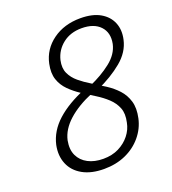

<svg xmlns="http://www.w3.org/2000/svg" viewBox="-125 -759 771 861"><g transform="rotate(-20 260.5 -329.0)"><path d="M226 7Q165 7 124 -16Q83 -39 66.5 -79Q50 -119 60 -168Q74 -230 126 -277Q178 -324 264 -359L288 -330Q216 -300 171 -259.5Q126 -219 115 -170Q107 -128 121 -98.5Q135 -69 165.5 -53Q196 -37 238 -37Q280 -37 312 -53Q344 -69 365 -95.5Q386 -122 392 -154Q401 -194 390 -222Q379 -250 355.5 -272Q332 -294 302 -312.5Q272 -331 243 -350Q214 -369 190.5 -392.5Q167 -416 156.5 -447Q146 -478 155 -521Q169 -586 223.5 -625.5Q278 -665 355 -665Q413 -665 449.5 -644Q486 -623 500.5 -587.5Q515 -552 505 -508Q493 -453 443 -411.5Q393 -370 320 -337L294 -365Q354 -391 398.5 -426Q443 -461 453 -507Q463 -558 433.5 -589.5Q404 -621 345 -621Q292 -621 255.5 -592.5Q219 -564 208 -519Q200 -483 212 -457Q224 -431 248 -411Q272 -391 302 -373Q332 -355 362 -335.5Q392 -316 414.5 -291.5Q437 -267 447 -233.5Q457 -200 447 -154Q437 -108 406 -71Q375 -34 329 -13.5Q283 7 226 7Z"/></g></svg>

Font: Ysabeau Infant Light
Style: Italic
Weight: 300
Italic angle: -12°
Designer: Christian Thalmann (Catharsis Fonts)
Version: Version 2.001;gftools[0.9.30]; featfreeze: ss01,ss02,lnum